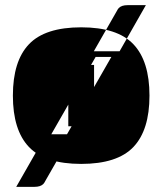

<svg xmlns="http://www.w3.org/2000/svg" viewBox="-20 -621 630 745"><path d="M240 -100 412 -400H351L179 -100ZM151 -85H251L157 79Q152 89 148 93Q137 104 114 104H43ZM444 -422 546 -601H475Q452 -601 441 -590Q437 -586 432 -576L344 -422ZM92.5 -50.5Q30 -116 30 -250Q30 -384 92.5 -449.5Q155 -515 295 -515Q435 -515 497.5 -449.5Q560 -384 560 -250Q560 -116 497.5 -50.5Q435 15 295 15Q155 15 92.5 -50.5ZM245 -327Q245 -354 261.5 -361.5Q278 -369 314 -369H345V-173Q345 -146 328.5 -138.5Q312 -131 276 -131H245Z"/></svg>

Font: Changa One
Style: Regular
Weight: 400
Designer: Eduardo Rodriguez Tunni
Foundry: Eduardo Rodriguez Tunni
Version: Version 1.003